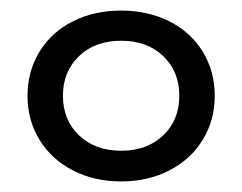

<svg xmlns="http://www.w3.org/2000/svg" viewBox="-20 -767 458 363"><path d="M209 -424Q158 -424 117.5 -445Q77 -466 54.5 -503Q32 -540 32 -586Q32 -632 54.5 -669Q77 -706 117.5 -726.5Q158 -747 209 -747Q260 -747 300.5 -726.5Q341 -706 363.5 -669Q386 -632 386 -586Q386 -540 363.5 -503Q341 -466 300.5 -445Q260 -424 209 -424ZM209 -482Q258 -482 288.5 -511Q319 -540 319 -586Q319 -632 288.5 -661Q258 -690 209 -690Q160 -690 129.5 -661Q99 -632 99 -586Q99 -540 129.5 -511Q160 -482 209 -482Z"/></svg>

Font: Sepalumica Med
Style: Regular
Weight: 500
Designer: Julieta Ulanovsky
Foundry: Julieta Ulanovsky
Version: Version 7.200